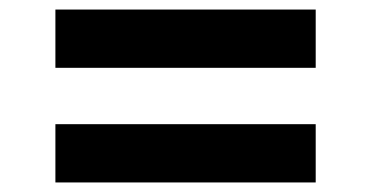

<svg xmlns="http://www.w3.org/2000/svg" viewBox="-20 -557 778 402"><path d="M96 -297H641V-175H96ZM96 -537H641V-415H96Z"/></svg>

Font: Poppins SemiBold
Style: Regular
Weight: 600
Designer: Ninad Kale (Devanagari), Jonny Pinhorn (Latin)
Foundry: Indian Type Foundry
Version: Version 3.002 2017